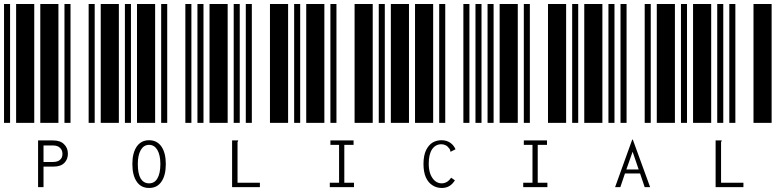

<svg xmlns="http://www.w3.org/2000/svg" viewBox="-20 -610 3880 953"><path d="M0 0V-590H30V0ZM60 0V-590H150V0ZM180 0V-590H270V0ZM300 0V-590H330V0ZM420 0V-590H450V0ZM169 87H243Q280 87 298 106Q317 124 317 153Q317 181 299 199Q281 217 245 217H196V319H169ZM242 194Q267 194 278 183Q290 173 290 154Q290 135 278 124Q266 112 243 112H196V194Z M480 0V-590H570V0ZM600 0V-590H630V0ZM660 0V-590H750V0ZM780 0V-590H810V0ZM900 0V-590H930V0ZM720 323Q680 323 659 292Q637 261 637 204Q637 149 659 117Q681 86 720 86Q759 86 781 117Q803 149 803 204Q803 261 781 292Q760 323 720 323ZM720 300Q747 300 761 276Q776 251 776 204Q776 160 761 134Q746 109 720 109Q694 109 679 134Q664 160 664 204Q664 251 678 276Q693 300 720 300Z M960 0V-590H990V0ZM1020 0V-590H1110V0ZM1140 0V-590H1170V0ZM1200 0V-590H1230V0ZM1320 0V-590H1410V0ZM1132 87H1162V90Q1160 92 1159 95Q1159 97 1159 104V297H1270V319H1132Z M1440 0V-590H1470V0ZM1500 0V-590H1590V0ZM1620 0V-590H1650V0ZM1740 0V-590H1830V0ZM1860 0V-590H1890V0ZM1617 297H1663V109H1620V87H1735V109H1689V297H1737V319H1617Z M1920 0V-590H2010V0ZM2040 0V-590H2130V0ZM2160 0V-590H2190V0ZM2280 0V-590H2310V0ZM2340 0V-590H2370V0ZM2173 323Q2147 323 2127 310Q2106 297 2094 271Q2082 244 2082 204Q2082 162 2095 135Q2108 109 2128 97Q2148 86 2171 86Q2196 86 2214 98Q2232 110 2241 131L2219 142L2216 143L2215 141V138Q2215 134 2210 127Q2202 116 2192 111Q2182 106 2171 106Q2141 106 2124 132Q2108 157 2108 203Q2108 231 2116 254Q2125 276 2139 288Q2154 300 2172 300Q2186 300 2198 293Q2211 285 2219 272L2238 285Q2226 304 2211 313Q2195 323 2173 323Z M2400 0V-590H2430V0ZM2460 0V-590H2550V0ZM2580 0V-590H2610V0ZM2700 0V-590H2790V0ZM2820 0V-590H2850V0ZM2577 297H2623V109H2580V87H2695V109H2649V297H2697V319H2577Z M2880 0V-590H2970V0ZM3000 0V-590H3030V0ZM3060 0V-590H3090V0ZM3180 0V-590H3210V0ZM3240 0V-590H3330V0ZM3157 251H3082L3059 319H3033L3118 83H3121L3207 319H3180ZM3150 231 3120 143 3089 231Z M3360 0V-590H3390V0ZM3420 0V-590H3510V0ZM3540 0V-590H3570V0ZM3600 0V-590H3630V0ZM3720 0V-590H3810V0ZM3532 87H3562V90Q3560 92 3559 95Q3559 97 3559 104V297H3670V319H3532Z"/></svg>

Font: Libre Barcode 39 Text
Style: Regular
Weight: 400
Version: Version 1.005; ttfautohint (v1.8.3)